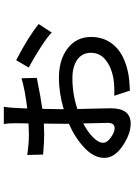

<svg xmlns="http://www.w3.org/2000/svg" viewBox="132 -786 712 1017"><g transform="rotate(-90 488.5 -278.0)"><path d="M430.7 -614.3Q426.8 -591.8 424.8 -553.7L421.9 -490.2Q519.5 -502 582 -520.5L584 -439.5Q481.4 -418.9 419.9 -410.2Q418 -335.9 418 -300.8V-296.9Q502 -322.3 585 -322.3Q680.7 -322.3 740.7 -275.9Q800.8 -229.5 800.8 -151.4Q800.8 -78.1 752.9 -26.4Q705.1 25.4 607.4 44.9Q578.1 50.8 516.6 53.7L489.3 -29.3Q543 -27.3 584 -34.2Q641.6 -44.9 679.2 -75.2Q716.8 -105.5 716.8 -152.3Q716.8 -200.2 679.7 -225.6Q642.6 -251 583 -251Q498 -251 418.9 -224.6Q419.9 -189.5 421.4 -126.5Q422.9 -63.5 422.9 -46.9Q422.9 57.6 341.8 57.6Q286.1 57.6 223.1 14.6Q160.2 -28.3 160.2 -82Q160.2 -136.7 213.4 -187Q266.6 -237.3 340.8 -269.5V-297.9Q340.8 -366.2 341.8 -402.3Q302.7 -400.4 283.2 -400.4Q245.1 -400.4 177.7 -406.2L175.8 -490.2Q236.3 -481.4 283.2 -481.4Q301.8 -481.4 342.8 -483.4Q343.8 -514.6 343.8 -553.7Q343.8 -590.8 339.8 -614.3ZM240.2 -87.9Q240.2 -67.4 268.1 -47.4Q295.9 -27.3 317.4 -27.3Q345.7 -27.3 345.7 -63.5Q345.7 -77.1 344.2 -123Q342.8 -168.9 342.8 -193.4Q298.8 -170.9 269.5 -142.1Q240.2 -113.3 240.2 -87.9ZM638.7 -482.4 677.7 -548.8Q798.8 -486.3 869.1 -429.7L824.2 -360.4Q799.8 -384.8 740.7 -422.4Q681.6 -460 638.7 -482.4Z"/></g></svg>

Font: Min Sans Medium
Style: Regular
Weight: 500
Designer: Jinseong-Kim, NotoSansCJK, Nunito
Foundry: Jinseong-Kim
Version: Version 1.400;Glyphs 3.1.2 (3151)